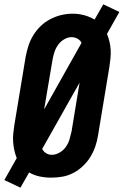

<svg xmlns="http://www.w3.org/2000/svg" viewBox="-30 -809 569 883"><path d="M64 54 -10 19 47 -82Q40 -99 36 -117.5Q32 -136 30.5 -155.5Q29 -175 31 -194.5Q33 -214 36 -234L88 -548Q93 -574 101 -599Q109 -624 123.5 -647.5Q138 -671 158 -690Q178 -709 202.5 -721.5Q227 -734 252.5 -740Q278 -746 305 -746Q332 -746 357.5 -739Q383 -732 405 -719L445 -789L519 -754L462 -653Q469 -636 473.5 -617.5Q478 -599 479 -579.5Q480 -560 478 -540.5Q476 -521 473 -501L421 -187Q417 -161 408.5 -136Q400 -111 386 -88Q372 -65 351.5 -45.5Q331 -26 307 -13.5Q283 -1 257 3.5Q231 8 205 8Q178 8 152 2.5Q126 -3 104 -16ZM173 -306 345 -612Q339 -624 326.5 -631Q314 -638 299 -638Q281 -638 264 -627.5Q247 -617 236 -601Q225 -585 219.5 -567Q214 -549 211 -531ZM208 -97Q226 -97 243.5 -107Q261 -117 272.5 -133Q284 -149 289.5 -167.5Q295 -186 299 -204L336 -429L164 -124Q170 -112 182 -104.5Q194 -97 208 -97Z"/></svg>

Font: Iosevka Slab Extrabold Oblique
Style: Regular
Weight: 800
Italic angle: -9°
Monospace: yes
Designer: Belleve Invis
Foundry: Belleve Invis
Version: Version 11.1.1; ttfautohint (v1.8.3)